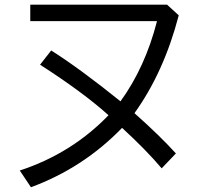

<svg xmlns="http://www.w3.org/2000/svg" viewBox="-20 -764 910 824"><path d="M109.9 -744.1H696.8L747.1 -698.2Q683.6 -454.6 557.1 -278.3Q665 -182.6 734.9 -105.5L673.8 -41.5Q608.9 -118.7 503.9 -215.3Q338.4 -43.9 112.8 39.6L64.9 -32.2Q287.1 -105 445.8 -269.5Q334 -369.6 151.9 -486.3L199.7 -547.4Q323.7 -468.8 497.1 -329.1Q603.5 -476.1 653.8 -673.3H109.9Z"/></svg>

Font: BIZ UDPGothic
Style: Regular
Weight: 400
Designer: TypeBank Co., Ltd.
Foundry: Morisawa Inc.
Version: Version 1.051